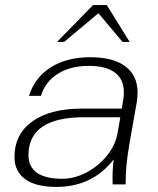

<svg xmlns="http://www.w3.org/2000/svg" viewBox="-20 -725 622 755"><path d="M37 -108Q37 -197 107 -247.5Q177 -298 303 -298H459L465 -335Q467 -345 467 -363Q467 -413 432 -439.5Q397 -466 329 -466Q257 -466 207.5 -435Q158 -404 141 -348H94Q117 -421 180 -460.5Q243 -500 335 -500Q425 -500 473 -464Q521 -428 521 -361Q521 -344 518 -324L489 -160Q481 -112 477.5 -77.5Q474 -43 474 0H423Q421 -51 427 -98Q343 10 202 10Q121 10 79 -20.5Q37 -51 37 -108ZM443 -205 453 -264H311Q92 -264 92 -115Q92 -69 125.5 -45.5Q159 -22 224 -22Q273 -22 320.5 -47Q368 -72 401.5 -114Q435 -156 443 -205ZM346 -705H400L490 -560H462L367 -673L232 -560H204Z"/></svg>

Font: Fahkwang ExtraLight
Style: Italic
Weight: 275
Italic angle: -10°
Designer: Suppakit Chalermlarp | Katatrad Co.,Ltd.
Foundry: Cadson Demak Co.,Ltd.
Version: Version 1.000; ttfautohint (v1.6)